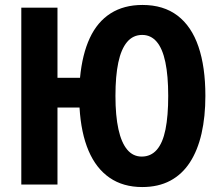

<svg xmlns="http://www.w3.org/2000/svg" viewBox="-20 -745 894 775"><path d="M809 -358Q809 -274 793.5 -206Q778 -138 746.5 -89.5Q715 -41 667 -15.5Q619 10 554 10Q477 10 422.5 -27.5Q368 -65 337.5 -136.5Q307 -208 301 -311H212V0H66V-714H212V-431H303Q312 -526 342.5 -591.5Q373 -657 426.5 -691Q480 -725 555 -725Q640 -725 696.5 -682Q753 -639 781 -557Q809 -475 809 -358ZM446 -358Q446 -278 458 -223.5Q470 -169 493.5 -141Q517 -113 552 -113Q589 -113 613 -140.5Q637 -168 648 -222.5Q659 -277 659 -358Q659 -439 647.5 -494Q636 -549 612.5 -576.5Q589 -604 554 -604Q517 -604 493 -575.5Q469 -547 457.5 -492.5Q446 -438 446 -358Z"/></svg>

Font: Noto Sans Display Condensed
Style: Bold
Weight: 700
Width: 3
Designer: Monotype Design Team
Foundry: Monotype Imaging Inc.
Version: Version 2.003